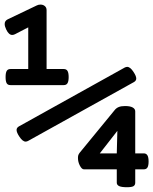

<svg xmlns="http://www.w3.org/2000/svg" viewBox="-30 -701 661 828"><path d="M245.1 -334H15.1Q3.4 -334 -1.2 -342Q-5.9 -350.1 -5.9 -368.7Q-5.9 -387.2 -1 -395.3Q3.9 -403.3 15.1 -403.3H91.8V-583L35.2 -553.7Q28.8 -550.3 22.5 -550.3Q7.8 -550.3 -3.4 -574.2Q-9.8 -587.4 -9.8 -597.7Q-9.8 -611.3 3.4 -617.7L128.9 -677.7Q135.7 -681.2 144.5 -681.2Q155.8 -681.2 163.3 -674.8Q170.9 -668.5 170.9 -657.2V-403.3H245.1Q256.3 -403.3 261.2 -395Q266.1 -386.7 266.1 -368.7Q266.1 -350.6 261.2 -342.3Q256.3 -334 245.1 -334ZM557.6 -362.3Q557.6 -353 547.9 -347.2L90.3 -92.8Q84.5 -90.3 80.6 -90.3Q67.4 -90.3 53.2 -112.3Q41.5 -129.9 41.5 -140.6Q41.5 -149.9 51.3 -155.8L508.8 -410.2Q514.6 -412.6 518.6 -412.6Q531.7 -412.6 545.9 -390.6Q557.6 -373 557.6 -362.3ZM610.8 -4.9Q610.8 13.2 606 21.2Q601.1 29.3 589.8 29.3H553.2V86.9Q553.2 97.2 545.7 101.8Q538.1 106.4 517.6 106.4Q494.1 106.4 483.9 101.6Q473.6 96.7 473.6 86.9V29.3H332Q322.8 29.3 314.5 13.4Q306.2 -2.4 306.2 -19.5Q306.2 -26.9 307.6 -31.5Q309.1 -36.1 313 -41.5L464.4 -226.1Q471.2 -234.9 481.7 -239.3Q492.2 -243.7 509.3 -243.7Q531.2 -243.7 542.2 -237.5Q553.2 -231.4 553.2 -220.7V-39.6H589.8Q600.6 -39.6 605.7 -31.2Q610.8 -22.9 610.8 -4.9ZM473.6 -39.6 476.1 -136.7 400.4 -39.6Z"/></svg>

Font: Courier Prime
Style: Bold
Weight: 700
Designer: Alan Dague-Greene, Quote-Unquote Apps
Foundry: Quote-Unquote Apps
Version: Version 3.018